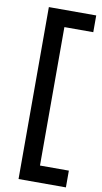

<svg xmlns="http://www.w3.org/2000/svg" viewBox="-98 -752 521 982"><g transform="rotate(10 162.5 -260.5)"><path d="M319 186H73V-707H319V-620H169V99H319Z"/></g></svg>

Font: Hind Madurai Medium
Style: Regular
Weight: 500
Designer: Jyotish Sonowal
Foundry: Indian Type Foundry
Version: Version 1.001;PS 1.0;hotconv 1.0.86;makeotf.lib2.5.63406; tt